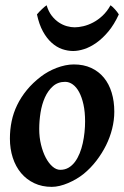

<svg xmlns="http://www.w3.org/2000/svg" viewBox="-20 -708 484 748"><path d="M311.5 -234.9Q311.5 -272 305.2 -300.8Q298.8 -329.6 288.3 -349.1Q277.8 -368.7 263.7 -378.9Q249.5 -389.2 233.9 -389.2Q205.6 -389.2 186.3 -372.1Q167 -355 155 -328.4Q143.1 -301.8 137.9 -269.3Q132.8 -236.8 132.8 -205.6Q132.8 -172.9 139.9 -144Q147 -115.2 158.4 -93.5Q169.9 -71.8 184.6 -59.1Q199.2 -46.4 214.8 -46.4Q232.9 -46.4 247.1 -54.7Q261.2 -63 272 -77.4Q282.7 -91.8 290.3 -110.6Q297.9 -129.4 302.5 -150.4Q307.1 -171.4 309.3 -193.1Q311.5 -214.8 311.5 -234.9ZM425.3 -272.9Q425.3 -240.2 417 -206.8Q408.7 -173.3 393.1 -141.8Q377.4 -110.4 355.5 -81.8Q333.5 -53.2 306.2 -30.8Q293.5 -20.5 277.8 -11.2Q262.2 -2 245.6 5.1Q229 12.2 212.6 16.1Q196.3 20 181.6 20Q143.6 20 113.3 5.6Q83 -8.8 62 -33.9Q41 -59.1 29.8 -93.5Q18.6 -127.9 18.6 -168Q18.6 -203.1 25.4 -235.8Q32.2 -268.6 46.9 -298.8Q61.5 -329.1 84.5 -357.2Q107.4 -385.3 140.1 -410.2Q152.8 -419.9 168.2 -428.5Q183.6 -437 200.2 -443.4Q216.8 -449.7 234.1 -453.4Q251.5 -457 267.6 -457Q305.7 -457 335.2 -443.4Q364.7 -429.7 384.8 -405.3Q404.8 -380.9 415 -347.2Q425.3 -313.5 425.3 -272.9ZM442.9 -651.9Q424.8 -612.3 402.1 -585.2Q379.4 -558.1 355.5 -541.3Q331.5 -524.4 308.1 -516.8Q284.7 -509.3 265.1 -509.3Q243.7 -509.3 221.9 -516.8Q200.2 -524.4 181.2 -541.5Q162.1 -558.6 147.2 -585.7Q132.3 -612.8 124 -651.9Q127.4 -656.2 132.3 -661.4Q137.2 -666.5 142.6 -671.6Q147.9 -676.8 152.8 -680.9Q157.7 -685.1 161.6 -687.5Q168.9 -663.1 181.6 -646.7Q194.3 -630.4 209.5 -620.4Q224.6 -610.4 240.7 -606Q256.8 -601.6 271 -601.6Q286.1 -601.6 304.9 -606Q323.7 -610.4 342.8 -620.4Q361.8 -630.4 379.4 -646.7Q397 -663.1 410.6 -687.5Q414.1 -685.1 418.5 -681.2Q422.9 -677.2 427.5 -672.1Q432.1 -667 436.3 -661.6Q440.4 -656.2 442.9 -651.9Z"/></svg>

Font: Gentium Basic
Style: Bold Italic
Weight: 700
Italic angle: -8°
Designer: J. Victor Gaultney and Annie Olsen
Foundry: SIL International
Version: Version 1.102; 2013; Maintenance release